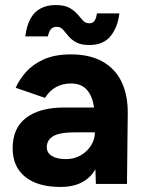

<svg xmlns="http://www.w3.org/2000/svg" viewBox="-20 -727 568 759"><path d="M219 12Q129 12 79.5 -28Q30 -68 30 -141Q30 -221 83.5 -261.5Q137 -302 234 -302H352Q345 -348 323 -372.5Q301 -397 260 -397Q228 -397 202 -383Q176 -369 158 -340L42 -380Q56 -412 83 -442.5Q110 -473 153.5 -492.5Q197 -512 260 -512Q336 -512 386.5 -483Q437 -454 461.5 -401.5Q486 -349 485 -277L482 0H359L357 -58Q338 -24 303.5 -6Q269 12 219 12ZM241 -98Q273 -98 299 -113Q325 -128 340 -152Q355 -176 355 -202V-204H280Q215 -204 190 -188.5Q165 -173 165 -145Q165 -123 185 -110.5Q205 -98 241 -98ZM333 -549Q300 -549 280.5 -560Q261 -571 250 -585Q239 -599 229 -610Q219 -621 204 -621Q192 -621 183.5 -614Q175 -607 169 -583H80Q85 -624 99.5 -651.5Q114 -679 139.5 -693Q165 -707 200 -707Q235 -707 254.5 -696Q274 -685 286 -671Q298 -657 308 -646Q318 -635 333 -635Q348 -635 354.5 -646Q361 -657 363 -674H452Q445 -618 416.5 -583.5Q388 -549 333 -549Z"/></svg>

Font: Figtree Light
Style: Bold
Weight: 700
Version: Version 2.002